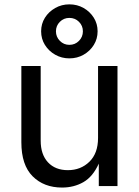

<svg xmlns="http://www.w3.org/2000/svg" viewBox="-20 -846 631 873"><path d="M262.2 6.8Q179.7 6.8 128.4 -44.4Q77.1 -95.7 77.1 -199.2V-545.9H165V-206.5Q165 -143.6 198.2 -107.9Q231.4 -72.3 288.6 -72.3Q347.2 -72.3 386.5 -110.6Q425.8 -148.9 425.8 -218.8V-545.9H514.2V0H429.2V-102.1Q402.3 -42.5 359.1 -17.8Q315.9 6.8 262.2 6.8ZM295.4 -580.6Q260.3 -580.6 231 -597.2Q201.7 -613.8 184.3 -641.6Q167 -669.4 167 -703.6Q167 -737.8 184.3 -765.4Q201.7 -793 231 -809.6Q260.3 -826.2 295.4 -826.2Q331.1 -826.2 360.1 -809.6Q389.2 -793 406.5 -765.4Q423.8 -737.8 423.8 -703.6Q423.8 -669.4 406.5 -641.6Q389.2 -613.8 360.1 -597.2Q331.1 -580.6 295.4 -580.6ZM295.4 -642.1Q321.3 -642.1 339.1 -660.2Q356.9 -678.2 356.9 -703.6Q356.9 -729 339.1 -746.8Q321.3 -764.6 295.4 -764.6Q270 -764.6 252.2 -746.8Q234.4 -729 234.4 -703.6Q234.4 -678.2 252.2 -660.2Q270 -642.1 295.4 -642.1Z"/></svg>

Font: Inter
Style: Regular
Weight: 400
Designer: Rasmus Andersson
Foundry: rsms
Version: Version 4.001;git-9221beed3